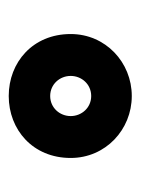

<svg xmlns="http://www.w3.org/2000/svg" viewBox="39 -863 322 440"><g transform="rotate(90 200.0 -643.0)"><path d="M200 -502C277 -502 342 -557 342 -644C342 -724 277 -784 200 -784C123 -784 58 -724 58 -644C58 -557 123 -502 200 -502ZM154 -644C154 -669 173 -691 200 -691C227 -691 246 -669 246 -644C246 -619 227 -597 200 -597C173 -597 154 -619 154 -644Z"/></g></svg>

Font: Kreadon Extra Bold
Style: Regular
Weight: 800
Designer: kohakuno
Foundry: StudioGnu
Version: Version 1.000;Glyphs 3.1.2 (3151)